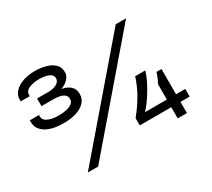

<svg xmlns="http://www.w3.org/2000/svg" viewBox="-135 -940 1316 1193"><g transform="rotate(-30 523.0 -343.5)"><path d="M188 12 799 -699H873L262 12ZM215 -328Q129 -328 83.5 -357.5Q38 -387 38 -436V-449H104V-437Q104 -412 133.5 -398.5Q163 -385 207 -385Q240 -385 265.5 -390.5Q291 -396 306 -408Q321 -420 321 -440Q321 -460 306.5 -471Q292 -482 270.5 -485.5Q249 -489 229 -489H145V-544H228Q247 -544 265.5 -549Q284 -554 297 -565.5Q310 -577 310 -595Q310 -612 296 -622.5Q282 -633 260.5 -637.5Q239 -642 214 -642Q190 -642 166.5 -636.5Q143 -631 128 -620Q113 -609 113 -591V-579H48V-593Q48 -625 70.5 -648.5Q93 -672 131 -685.5Q169 -699 216 -699Q262 -699 298.5 -688Q335 -677 356 -655Q377 -633 377 -600Q377 -573 357 -552Q337 -531 308 -521V-519Q343 -513 366 -492.5Q389 -472 389 -436Q389 -402 367 -378Q345 -354 306 -341Q267 -328 215 -328ZM840 0V-80H614V-132Q656 -183 689 -239.5Q722 -296 742 -359H814Q806 -329 790 -296Q774 -263 755 -232Q736 -201 717 -175.5Q698 -150 683 -135H840V-246Q846 -255 851.5 -267.5Q857 -280 862.5 -293.5Q868 -307 870 -316H906V-135H972V-80H906V0Z"/></g></svg>

Font: Archivo Expanded
Style: Regular
Weight: 400
Width: 7
Designer: Hector Gatti
Foundry: Omnibus-Type
Version: Version 2.001